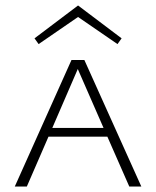

<svg xmlns="http://www.w3.org/2000/svg" viewBox="-20 -681 570 701"><path d="M121 -520 106 -541 265 -661 424 -541 409 -520 265 -619ZM372 -182H157L78 0H34L241 -462H288L496 0H452ZM358 -214 264 -429 171 -214Z"/></svg>

Font: Ysabeau SC Light
Style: Regular
Weight: 300
Designer: Christian Thalmann (Catharsis Fonts)
Version: Version 0.003